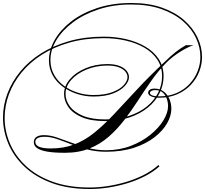

<svg xmlns="http://www.w3.org/2000/svg" viewBox="-62 -978 1370 1283"><path d="M652 -540Q577 -539 514 -512.5Q451 -486 413.5 -443.5Q376 -401 376 -350Q376 -307 404.5 -268Q433 -229 491.5 -204.5Q550 -180 640 -180Q730 -180 800.5 -203.5Q871 -227 920 -267Q969 -307 995 -359Q1021 -411 1021 -468Q1021 -532 989 -580Q957 -628 902.5 -659.5Q848 -691 778 -707Q708 -723 632 -723Q506 -723 402 -693.5Q298 -664 217.5 -612.5Q137 -561 81.5 -493Q26 -425 -2.5 -347.5Q-31 -270 -31 -190Q-31 -104 3.5 -21.5Q38 61 108 128Q178 195 285.5 235Q393 275 539 275Q593 275 654.5 266Q716 257 778.5 238.5Q841 220 897 192Q953 164 996 125L1004 133Q962 171 906 199.5Q850 228 787 247Q724 266 660.5 275.5Q597 285 539 285Q391 285 281.5 244Q172 203 100 134Q28 65 -7 -19.5Q-42 -104 -42 -192Q-42 -274 -12.5 -352.5Q17 -431 73.5 -500Q130 -569 212 -621Q294 -673 399.5 -703Q505 -733 632 -733Q709 -733 780 -716.5Q851 -700 908 -667Q965 -634 998 -584.5Q1031 -535 1031 -468Q1031 -410 1004.5 -356Q978 -302 927 -260Q876 -218 804 -193.5Q732 -169 640 -169Q545 -169 484.5 -195Q424 -221 395 -262.5Q366 -304 366 -350Q366 -404 405 -449Q444 -494 509 -521.5Q574 -549 652 -550Q706 -550 738.5 -536.5Q771 -523 785.5 -503Q800 -483 800 -463Q800 -435 773 -404.5Q746 -374 693.5 -353.5Q641 -333 562 -333Q507 -333 454 -350Q401 -367 358 -398.5Q315 -430 290 -475Q265 -520 265 -575Q265 -643 303 -710.5Q341 -778 413 -834Q485 -890 587 -924Q689 -958 816 -958Q932 -958 1020 -927Q1108 -896 1167.5 -844Q1227 -792 1257.5 -728Q1288 -664 1288 -597Q1288 -548 1269.5 -500Q1251 -452 1214.5 -412.5Q1178 -373 1124.5 -349Q1071 -325 1001 -325Q969 -325 948.5 -334Q928 -343 928 -358Q928 -371 939.5 -378.5Q951 -386 970 -386Q1006 -386 1031.5 -366.5Q1057 -347 1070 -316.5Q1083 -286 1083 -251Q1083 -204 1054.5 -154Q1026 -104 970 -60.5Q914 -17 833 9.5Q752 36 647 36Q580 36 522 21Q464 6 413.5 -14Q363 -34 319 -49Q275 -64 236 -64Q206 -64 190 -55.5Q174 -47 174 -30Q174 14 277 14Q365 14 435 -13Q505 -40 568 -91Q631 -142 699 -214Q767 -286 849.5 -375.5Q932 -465 1042 -568Q1077 -603 1111.5 -630Q1146 -657 1180 -676H1231Q1193 -664 1142 -632Q1091 -600 1050 -560Q996 -505 950 -439.5Q904 -374 860 -306Q816 -238 768.5 -176Q721 -114 664.5 -64.5Q608 -15 536.5 14Q465 43 372 43Q302 43 256 35.5Q210 28 187 12.5Q164 -3 164 -28Q164 -51 181.5 -63Q199 -75 232 -75Q272 -75 318 -59.5Q364 -44 416 -24.5Q468 -5 526 10.5Q584 26 647 26Q736 26 811.5 -3Q887 -32 943 -77.5Q999 -123 1030 -174Q1061 -225 1061 -269Q1061 -294 1052.5 -318.5Q1044 -343 1025.5 -359.5Q1007 -376 975 -376Q960 -376 950 -370.5Q940 -365 940 -356Q940 -346 956.5 -340Q973 -334 1001 -334Q1068 -334 1119.5 -357Q1171 -380 1206 -418.5Q1241 -457 1259 -503.5Q1277 -550 1277 -597Q1277 -662 1247.5 -724.5Q1218 -787 1159.5 -837.5Q1101 -888 1014.5 -918Q928 -948 814 -948Q696 -948 597 -915.5Q498 -883 426 -829Q354 -775 314.5 -709.5Q275 -644 275 -577Q275 -522 299.5 -478.5Q324 -435 365 -405Q406 -375 457 -359Q508 -343 562 -343Q638 -343 688.5 -362Q739 -381 764.5 -409Q790 -437 790 -463Q790 -481 776.5 -498.5Q763 -516 733 -528Q703 -540 652 -540Z"/></svg>

Font: Ballet
Style: Regular
Weight: 400
Designer: Maximiliano R. Sproviero
Foundry: Omnibus-Type
Version: Version 1.100